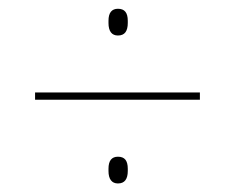

<svg xmlns="http://www.w3.org/2000/svg" viewBox="-20 -532 536 438"><path d="M60 -304.5V-321H436V-304.5ZM249 -113.5Q238.5 -113.5 233 -120.8Q227.5 -128 227.5 -142V-147Q227.5 -161 233 -167.8Q238.5 -174.5 249 -174.5Q260.5 -174.5 266 -167.8Q271.5 -161 271.5 -147V-142Q271.5 -128 266 -120.8Q260.5 -113.5 249 -113.5ZM249 -451Q238.5 -451 233 -458.2Q227.5 -465.5 227.5 -479.5V-484.5Q227.5 -498.5 233 -505.2Q238.5 -512 249 -512Q260.5 -512 266 -505.2Q271.5 -498.5 271.5 -484.5V-479.5Q271.5 -465.5 266 -458.2Q260.5 -451 249 -451Z"/></svg>

Font: Anek Gujarati Thin
Style: Regular
Weight: 250
Version: Version 1.003